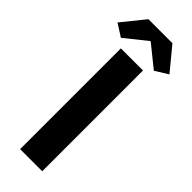

<svg xmlns="http://www.w3.org/2000/svg" viewBox="-328 -976 1001 1001"><g transform="rotate(45 172.5 -476.0)"><path d="M89 0V-743H252V0ZM50 -782 -19 -826 83 -952H260L364 -826L293 -782L174 -878H170Z"/></g></svg>

Font: Noto Sans KR Thin ExtraBold
Style: Regular
Weight: 800
Version: Version 2.004-H2;hotconv 1.0.118;makeotfexe 2.5.65603